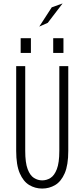

<svg xmlns="http://www.w3.org/2000/svg" viewBox="-20 -1084 490 1115"><path d="M225 11Q184 11 149.8 -9.5Q115.5 -30 94.8 -77.8Q74 -125.5 74 -207.5V-700H126.5V-208Q126.5 -139 140.5 -102Q154.5 -65 177 -50.8Q199.5 -36.5 225 -36.5Q251 -36.5 273.5 -50.8Q296 -65 310.2 -102Q324.5 -139 324.5 -208V-700H376.5V-207.5Q376.5 -125.5 355.8 -77.8Q335 -30 300.5 -9.5Q266 11 225 11ZM100 -862H159.5V-776.5H100ZM289 -862H348.5V-776.5H289ZM208 -929.5 280.5 -1041.5 343.5 -1064 257.5 -951.5Z"/></svg>

Font: Trispace Condensed ExtraLight
Style: Regular
Weight: 200
Width: 3
Designer: Tyler Finck
Foundry: Etcetera Type Company
Version: Version 1.210; ttfautohint (v1.8.3)